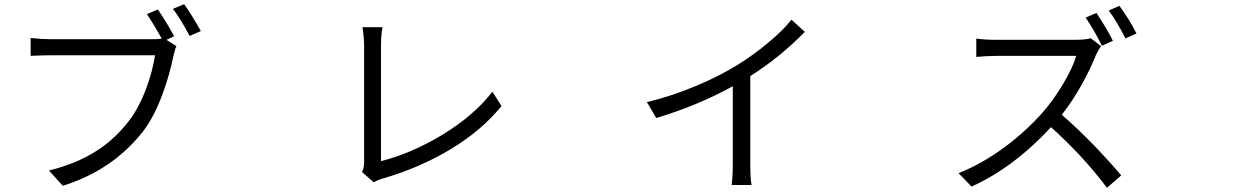

<svg xmlns="http://www.w3.org/2000/svg" viewBox="-20 -857 6040 921"><path d="M281.2 34.2 214.8 -39.1Q349.6 -72.3 445.3 -134.8Q529.3 -188.5 595.7 -273.4Q644.5 -335.9 680.7 -430.7Q711.9 -514.6 723.6 -591.8H223.6Q193.4 -591.8 142.6 -589.8Q131.8 -588.9 127 -588.9V-674.8Q179.7 -668.9 224.6 -668.9H713.9Q740.2 -668.9 755.9 -671.9Q717.8 -740.2 684.6 -789.1L737.3 -811.5Q777.3 -753.9 815.4 -682.6L778.3 -666L826.2 -635.7Q818.4 -619.1 811.5 -586.9Q792 -492.2 759.8 -406.2Q718.8 -294.9 666 -226.6Q519.5 -40 281.2 34.2ZM889.6 -684.6Q843.8 -770.5 809.6 -814.5L863.3 -836.9Q898.4 -788.1 943.4 -708Z M1773.4 17.6 1716.8 -31.2Q1726.6 -53.7 1726.6 -79.1V-637.7Q1726.6 -674.8 1718.8 -726.6H1814.5Q1807.6 -683.6 1807.6 -637.7V-84Q1953.1 -121.1 2099.6 -209Q2253.9 -302.7 2341.8 -417L2385.7 -348.6Q2291 -231.4 2143.6 -142.6Q1998 -53.7 1814.5 0Q1790 6.8 1773.4 17.6Z M3489.3 30.3Q3495.1 -6.8 3495.1 -74.2V-443.4Q3325.2 -349.6 3127.9 -291L3083 -367.2Q3199.2 -394.5 3322.3 -446.3Q3433.6 -493.2 3519.5 -546.9Q3595.7 -593.8 3665 -652.3Q3736.3 -710.9 3776.4 -762.7L3840.8 -704.1Q3718.8 -580.1 3579.1 -492.2V-74.2Q3579.1 1 3585 30.3Z M5290 43.9Q5175.8 -108.4 5021.5 -247.1Q4842.8 -53.7 4640.6 38.1L4578.1 -26.4Q4689.5 -70.3 4800.8 -152.3Q4899.4 -225.6 4980.5 -316.4Q5031.2 -374 5077.1 -450.2Q5125 -529.3 5142.6 -588.9H4761.7Q4716.8 -588.9 4663.1 -584V-671.9Q4704.1 -666 4761.7 -666H5138.7Q5186.5 -666 5211.9 -673.8L5261.7 -635.7Q5249 -618.2 5237.3 -593.8Q5210.9 -526.4 5168.9 -451.2Q5123 -369.1 5073.2 -306.6Q5144.5 -245.1 5230.5 -157.2Q5304.7 -79.1 5358.4 -15.6ZM5265.6 -637.7Q5226.6 -716.8 5187.5 -772.5L5239.3 -794.9Q5289.1 -720.7 5318.4 -661.1ZM5378.9 -672.9Q5337.9 -752.9 5298.8 -806.6L5349.6 -829.1Q5396.5 -765.6 5431.6 -696.3Z"/></svg>

Font: Bpmf GenYo Gothic R
Style: R
Weight: 400
Foundry: But Ko
Version: Version 1.320